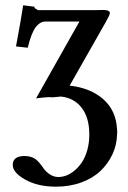

<svg xmlns="http://www.w3.org/2000/svg" viewBox="-20 -470 479 720"><path d="M117.2 -436Q119.6 -432.1 122.1 -432.1H323.2H342.8Q348.1 -432.1 356.2 -432.4Q364.3 -432.6 368.7 -432.6Q373 -432.6 375 -432.1Q392.1 -430.7 392.1 -420.9Q392.1 -415 376 -386.2L241.2 -148.9Q319.8 -140.1 367.7 -97.7Q415.5 -55.2 418.9 15.1Q420.4 24.4 418.9 35.2Q418 73.2 401.9 108.2Q385.7 143.1 357.4 170.4Q329.1 197.8 285.6 213.9Q242.2 230 189.9 230Q121.6 230 74.7 203.6Q27.8 177.2 27.8 148.9Q27.8 121.6 57.1 116.2Q69.3 114.3 77.1 115.2Q104 116.7 119.1 131.8Q123.5 134.8 138.2 153.8Q148.4 170.9 164.6 182.4Q180.7 193.8 199.2 193.8Q213.4 193.8 228.5 188.2Q243.7 182.6 259.3 169.7Q274.9 156.7 287.1 138.7Q299.3 120.6 307.1 93.5Q314.9 66.4 314.9 34.2Q314.9 -28.3 286.6 -65.4Q258.3 -102.5 209 -107.9Q206.1 -107.9 176.8 -105Q162.6 -107.4 115.2 -101.1L277.8 -389.2H149.9Q130.4 -389.2 114 -368.2Q97.7 -347.2 84 -291L40 -295.9Q59.6 -400.9 66.9 -450.2L108.9 -444.8Q108.9 -437.5 117.2 -436Z"/></svg>

Font: Common Serif SemiBold
Style: Regular
Weight: 600
Designer: Philipp H. Poll, Khaled Hosny
Foundry: Stefan Peev, Context Ltd.
Version: Version 1.026